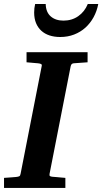

<svg xmlns="http://www.w3.org/2000/svg" viewBox="-35 -929 506 949"><path d="M329.1 -616.2Q321.3 -615.2 318.4 -611.1Q315.4 -606.9 314 -600.1L210 -69.8Q208.5 -61.5 211.9 -58.8Q215.3 -56.2 225.1 -55.2Q234.4 -54.7 244.6 -53.7Q253.4 -52.7 264.6 -51.8Q275.9 -50.8 288.1 -49.8V0H-15.1V-49.8Q-3.9 -50.8 6.6 -51.3Q17.1 -51.8 25.4 -52.7Q35.2 -53.7 43.9 -54.2Q55.2 -55.2 60.3 -57.9Q65.4 -60.5 66.9 -70.8L170.9 -601.1Q173.3 -609.9 168 -612.5Q162.6 -615.2 152.8 -616.2Q144 -616.7 134.8 -617.7Q126.5 -618.7 116.2 -619.4Q106 -620.1 96.2 -621.1V-670.9H397.9V-621.1ZM450.7 -909.2Q443.8 -873.5 427.5 -843.8Q411.1 -814 387 -792.2Q362.8 -770.5 331.3 -758.3Q299.8 -746.1 262.7 -746.1Q233.4 -746.1 209.7 -753.9Q186 -761.7 169.2 -777.1Q152.3 -792.5 143.1 -814.9Q133.8 -837.4 133.8 -867.2Q133.8 -877.9 135 -888.4Q136.2 -898.9 138.7 -909.2H190.9Q191.9 -868.7 215.8 -847.9Q239.7 -827.1 278.8 -827.1Q320.3 -827.1 351.8 -849.1Q383.3 -871.1 398.9 -909.2Z"/></svg>

Font: Charis SIL APac
Style: Bold Italic
Weight: 700
Italic angle: -11°
Foundry: SIL International
Version: Version 5.000